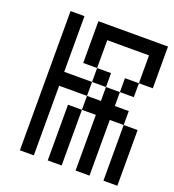

<svg xmlns="http://www.w3.org/2000/svg" viewBox="-117 -717 735 810"><g transform="rotate(20 250.0 -312.5)"><path d="M62.5 -625Q62.5 -625 62.5 0H125V-312.5H250V-250H187.5Q187.5 -250 187.5 0H250Q250 0 250 -250H312.5Q312.5 -250 312.5 0H375Q375 0 375 -250H437.5Q437.5 -250 437.5 0H500Q500 0 500 -250H437.5V-312.5H375V-375H312.5V-312.5H250V-375H125Q125 -375 125 -625ZM250 -375H312.5V-437.5H250ZM375 -375H437.5V-437.5H375ZM250 -437.5Q250 -437.5 250 -562.5H437.5Q437.5 -562.5 437.5 -437.5H500V-625H187.5V-437.5Z"/></g></svg>

Font: Unifont
Style: Regular
Weight: 500
Version: Version 15.1.04